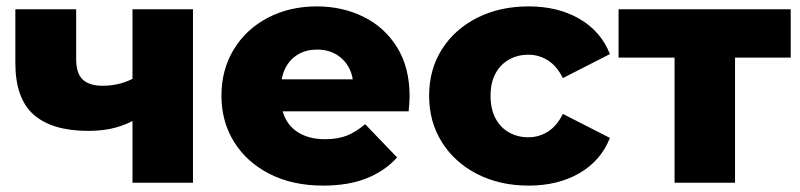

<svg xmlns="http://www.w3.org/2000/svg" viewBox="-20 -571 2501 600"><path d="M407 -200Q379 -183 342 -172.5Q305 -162 256 -162Q143 -162 85.5 -212.5Q28 -263 28 -374V-542H218V-387Q218 -341 239 -322Q260 -303 300 -303Q331 -303 357.5 -310.5Q384 -318 406 -331ZM394 0V-542H583V0Z M990 9Q894 9 822.5 -27.5Q751 -64 711.5 -127.5Q672 -191 672 -272Q672 -353 710.5 -416.5Q749 -480 817 -515.5Q885 -551 970 -551Q1050 -551 1116 -518.5Q1182 -486 1221 -423Q1260 -360 1260 -270Q1260 -260 1259 -247Q1258 -234 1257 -223H828V-323H1156L1084 -295Q1085 -332 1070.5 -359Q1056 -386 1030.5 -401Q1005 -416 971 -416Q937 -416 911.5 -401Q886 -386 872 -358.5Q858 -331 858 -294V-265Q858 -225 874.5 -196Q891 -167 922 -151.5Q953 -136 996 -136Q1036 -136 1064.5 -147.5Q1093 -159 1121 -183L1221 -79Q1182 -36 1125 -13.5Q1068 9 990 9Z M1632 9Q1542 9 1471.5 -27Q1401 -63 1361 -126.5Q1321 -190 1321 -272Q1321 -354 1361 -417Q1401 -480 1471.5 -515.5Q1542 -551 1632 -551Q1724 -551 1791 -512Q1858 -473 1886 -402L1739 -327Q1720 -365 1692 -382.5Q1664 -400 1631 -400Q1598 -400 1571 -385Q1544 -370 1528.5 -341.5Q1513 -313 1513 -272Q1513 -230 1528.5 -201Q1544 -172 1571 -157Q1598 -142 1631 -142Q1664 -142 1692 -159.5Q1720 -177 1739 -215L1886 -140Q1858 -69 1791 -30Q1724 9 1632 9Z M2088 0V-433L2129 -391H1913V-542H2451V-391H2235L2277 -433V0Z"/></svg>

Font: MOST Montserrat ExtraBold
Style: Regular
Weight: 800
Designer: Julieta Ulanovsky
Foundry: Julieta Ulanovsky
Version: Version 8.000;March 11, 2024;FontCreator 15.0.0.2926 64-bit